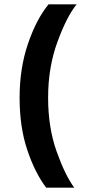

<svg xmlns="http://www.w3.org/2000/svg" viewBox="-20 -732 412 882"><path d="M192 130Q140 61 105 -44Q70 -149 70 -283Q70 -418 108.5 -531Q147 -644 203 -712H332Q287 -657 244 -540Q201 -423 201 -283Q201 -146 240 -36.5Q279 73 321 130Z"/></svg>

Font: ReCut ExtraBold
Style: Regular
Weight: 800
Designer: Giant Group (for alternate capitals set)
Version: Version 2.002;FEAKit 1.0